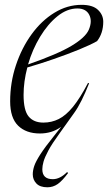

<svg xmlns="http://www.w3.org/2000/svg" viewBox="-20 -542 447 794"><path d="M286 -74 226 10Q195 52.5 180 80.5Q165 108.5 160 126.5Q155 144.5 155 158Q155 199 198.5 199Q228 199 257.5 169.5L261.5 173.5Q238 205.5 218.8 219Q199.5 232.5 176 232.5Q145.5 232.5 130.5 216.8Q115.5 201 115.5 179Q115.5 163 121.5 144.8Q127.5 126.5 146.5 96.8Q165.5 67 205.5 17.5L233 -17.5Q212.5 -3 190.8 3.5Q169 10 145 10Q88 10 55 -22.2Q22 -54.5 22 -123Q22 -200.5 45.8 -272Q69.5 -343.5 110.5 -400Q151.5 -456.5 204.8 -489.2Q258 -522 317.5 -522Q363.5 -522 385.2 -501.2Q407 -480.5 407 -452Q407 -405 381.5 -372Q355.5 -357 307.2 -337.2Q259 -317.5 202 -297.8Q145 -278 93 -263Q77.5 -204.5 77.5 -149.5Q77.5 -85.5 98.5 -60.2Q119.5 -35 159.5 -35Q193.5 -35 223 -49.8Q252.5 -64.5 281.8 -100.2Q311 -136 344 -199L348.5 -197.5Q333 -158.5 317.5 -127.2Q302 -96 286 -74ZM300 -507Q257.5 -507 217.8 -475Q178 -443 146 -390.2Q114 -337.5 96 -275.5Q219.5 -318.5 276.2 -352.8Q333 -387 347 -418.5Q362.5 -454.5 349 -480.8Q335.5 -507 300 -507Z"/></svg>

Font: Newsreader 72pt Light
Style: Italic
Weight: 300
Italic angle: -17°
Designer: Hugues Gentile
Foundry: Production Type
Version: Version 1.003; ttfautohint (v1.8.3)